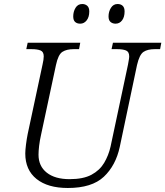

<svg xmlns="http://www.w3.org/2000/svg" viewBox="-20 -927 824 957"><path d="M318 10Q218 10 162 -35Q106 -80 106 -162Q106 -178 109.5 -206Q113 -234 118 -259L192 -605Q198 -631 198 -646Q198 -669 182 -675.5Q166 -682 138 -682H111L118 -714H380L374 -682H347Q312 -682 291 -668.5Q270 -655 259 -603L185 -257Q178 -226 175 -200Q172 -174 172 -156Q172 -99 213 -66.5Q254 -34 327 -34Q395 -34 436 -56Q477 -78 499 -115Q521 -152 531 -196L618 -605Q620 -617 622 -628Q624 -639 624 -646Q624 -669 608 -675.5Q592 -682 564 -682H536L543 -714H784L778 -682H751Q716 -682 695.5 -668.5Q675 -655 663 -603L577 -195Q557 -102 497.5 -46Q438 10 318 10ZM556 -809Q541 -809 531 -817.5Q521 -826 521 -845Q521 -869 533 -888Q545 -907 566 -907Q582 -907 591.5 -898Q601 -889 601 -870Q601 -842 588.5 -825.5Q576 -809 556 -809ZM380 -809Q364 -809 354.5 -817.5Q345 -826 345 -845Q345 -869 356.5 -888Q368 -907 390 -907Q405 -907 415 -898Q425 -889 425 -870Q425 -842 412 -825.5Q399 -809 380 -809Z"/></svg>

Font: Noto Serif Light
Style: Italic
Weight: 300
Italic angle: -12°
Designer: Monotype Design Team
Foundry: Monotype Imaging Inc.
Version: Version 2.013